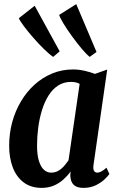

<svg xmlns="http://www.w3.org/2000/svg" viewBox="-20 -903 583 933"><path d="M434.5 -102.5Q431.5 -80 437.2 -72Q443 -64 453 -64Q460.5 -64 471.2 -69.2Q482 -74.5 497.5 -88L511.5 -57.5Q506 -49 489.5 -32.8Q473 -16.5 446.5 -3.2Q420 10 385 10Q353.5 10 338 -5Q322.5 -20 321.5 -51.5L323.5 -69.5Q307.5 -48 287.2 -30Q267 -12 241.2 -1Q215.5 10 182 10Q130.5 10 95.2 -16.5Q60 -43 42.2 -89.2Q24.5 -135.5 24.5 -194.5Q24.5 -254 39.2 -308.8Q54 -363.5 81.8 -410.2Q109.5 -457 148 -491.8Q186.5 -526.5 233.8 -546Q281 -565.5 335 -565.5Q363 -565.5 392 -558.8Q421 -552 441.5 -544L501 -565ZM367 -495.5Q358 -500.5 347.5 -502.8Q337 -505 325 -505Q289.5 -505 262.2 -487.2Q235 -469.5 215.5 -438.2Q196 -407 183.8 -367Q171.5 -327 165.8 -283Q160 -239 160 -195.5Q160 -150.5 169 -121.2Q178 -92 193.5 -78Q209 -64 228.5 -64Q243.5 -64 255.8 -69.2Q268 -74.5 278.2 -83.2Q288.5 -92 297 -102.8Q305.5 -113.5 313 -124ZM238.5 -626.5Q221 -638 195 -663.2Q169 -688.5 142.8 -718.5Q116.5 -748.5 96.8 -774.8Q77 -801 71.5 -814.5L148.5 -875L270 -653.5ZM416 -626.5Q399 -640 375.8 -667.8Q352.5 -695.5 329 -728Q305.5 -760.5 288.5 -788.5Q271.5 -816.5 267.5 -830.5L350.5 -883L449 -650.5Z"/></svg>

Font: Merriweather 24pt SemiCondensed
Style: Bold Italic
Weight: 700
Width: 4
Italic angle: -7.8°
Designer: Eben Sorkin
Foundry: Eben Sorkin
Version: Version 2.101